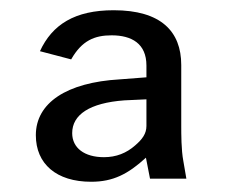

<svg xmlns="http://www.w3.org/2000/svg" viewBox="-20 -751 461 375"><path d="M158 -396C201 -396 230 -411 265 -443L273 -402H344L338 -437C334 -458 334 -490 334 -505V-624C334 -690 294 -731 202 -731C126 -731 82 -703 58 -651L119 -635C140 -672 165 -682 198 -682C237 -682 266 -666 266 -623V-600L214 -596C110 -590 50 -550 50 -487C50 -431 90 -396 158 -396ZM183 -444C145 -444 121 -462 121 -491C121 -527 155 -550 223 -555L266 -557V-505C266 -490 258 -479 244 -467C227 -452 207 -444 183 -444Z"/></svg>

Font: United Sans Medium
Style: Regular
Weight: 500
Designer: Pablo Impallari, Rodrigo Fuenzalida (Modified by Dan O. Williams)
Version: Version 1.000;PS 001.000;hotconv 1.0.88;makeotf.lib2.5.64775